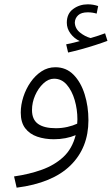

<svg xmlns="http://www.w3.org/2000/svg" viewBox="-20 -638 517 888"><path d="M57 230 45 178Q115 168 173.5 147Q232 126 273 88Q314 50 330 -13Q309 -4 283 1Q257 6 229 6Q187 6 152 -6Q117 -18 96.5 -45Q76 -72 76 -117Q76 -153 88 -190Q100 -227 121.5 -258Q143 -289 172 -308Q201 -327 236 -327Q286 -327 320 -292.5Q354 -258 371.5 -202Q389 -146 389 -82Q389 46 305.5 127.5Q222 209 57 230ZM128 -129Q128 -85 156 -65Q184 -45 238 -45Q266 -45 292 -51Q318 -57 337 -66Q338 -76 338 -86Q338 -132 325.5 -175Q313 -218 289 -246Q265 -274 230 -274Q204 -274 180.5 -252Q157 -230 142.5 -197Q128 -164 128 -129ZM295 -395 286 -433Q306 -437 320.5 -440.5Q335 -444 349 -448Q323 -460 306 -483Q289 -506 289 -533Q289 -575 318.5 -596.5Q348 -618 386 -618Q411 -618 434 -610L427 -575Q417 -578 407 -579.5Q397 -581 386 -581Q356 -581 341.5 -567.5Q327 -554 326 -534Q327 -506 350 -487.5Q373 -469 399 -462Q437 -473 466 -484L477 -449Q453 -440 420.5 -429.5Q388 -419 355 -410Q322 -401 295 -395Z"/></svg>

Font: Noto Sans Arabic UI Lt
Style: Regular
Weight: 300
Designer: Monotype Design Team, Nadine Chahine and Nizar Qandah
Foundry: Monotype Imaging Inc.
Version: Version 2.010; ttfautohint (v1.8.4.7-5d5b)